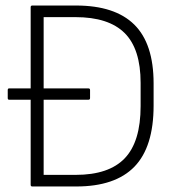

<svg xmlns="http://www.w3.org/2000/svg" viewBox="-20 -675 641 695"><path d="M97 0Q91 0 91 -6V-314H13Q8 -314 8 -320V-349Q8 -355 13 -355H91V-649Q91 -655 97 -655H255Q396 -655 466 -586Q536 -517 536 -373V-293Q536 -143 466.5 -71.5Q397 0 256 0ZM138 -42H254Q374 -42 431.5 -102Q489 -162 489 -291V-375Q489 -498 431 -555.5Q373 -613 253 -613H138V-355H300Q306 -355 306 -349V-320Q306 -314 300 -314H138Z"/></svg>

Font: Sofia Sans Semi Condensed Light
Style: Regular
Weight: 300
Designer: Botio Nikoltchev, Ani Petrova
Foundry: lettersoup
Version: Version 4.100; ttfautohint (v1.8.4.7-5d5b)